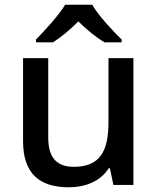

<svg xmlns="http://www.w3.org/2000/svg" viewBox="-20 -786 670 816"><path d="M372 -766H257C230 -721 170 -656 133 -618V-606H205C240 -628 277 -659 313 -695C349 -659 389 -627 424 -606H497V-618C459 -655 397 -721 372 -766ZM547 -539H441V-266C441 -144 405 -77 294 -77C219 -77 185 -118 185 -202V-539H78V-186C78 -49 147 10 273 10C341 10 407 -15 442 -71H447L462 0H547Z"/></svg>

Font: Noto Sans Bengali UI Medium
Style: Regular
Weight: 500
Designer: Jelle Bosma - Monotype Design Team
Foundry: Monotype Imaging Inc.
Version: Version 2.003